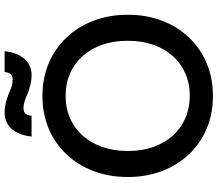

<svg xmlns="http://www.w3.org/2000/svg" viewBox="-74 -836 921 812"><g transform="rotate(-90 386.0 -430.5)"><path d="M394 -854C370 -863 347 -871 315 -871C257 -871 221 -826 214 -757H302C304 -776 310 -791 333 -791C356 -791 375 -783 395 -774C419 -765 442 -757 474 -757C532 -757 568 -802 575 -871H487C485 -852 479 -837 456 -837C433 -837 414 -845 394 -854ZM43 -347C43 -142 185 10 383 10H388C586 10 729 -141 729 -347V-353C729 -559 586 -711 388 -711H383C185 -711 43 -559 43 -353ZM153 -347V-353C153 -506 248 -613 384 -613H388C525 -613 619 -506 619 -353V-347C619 -194 524 -88 389 -88H385C248 -88 153 -194 153 -347Z"/></g></svg>

Font: Fixel Display Medium
Style: Regular
Weight: 500
Designer: AlfaBravo + MacPaw
Foundry: Kyrylo Tkachov, Marchela Mozhyna, Serhii Makarenko, Maria Weinstein, Zakhar Kryvoshyya
Version: Version 1.211